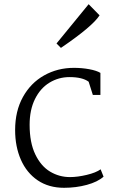

<svg xmlns="http://www.w3.org/2000/svg" viewBox="-20 -884 553 914"><path d="M52 0ZM458 -537V-432H422L402 -495Q372 -517 311 -517Q259 -517 215.5 -490.5Q172 -464 146.5 -412.5Q121 -361 121 -290Q121 -205 148 -149Q175 -93 218.5 -67Q262 -41 313 -41Q349 -41 393 -51.5Q437 -62 459 -78L473 -43Q445 -18 393.5 -4Q342 10 285 10Q212 10 159.5 -25.5Q107 -61 79.5 -123.5Q52 -186 52 -265Q52 -355 89 -422Q126 -489 190 -525Q254 -561 332 -561Q370 -561 405 -554.5Q440 -548 458 -537ZM402 -864 454 -811Q420 -758 270 -656L249 -677Z"/></svg>

Font: Martel UltraLight
Style: Regular
Weight: 250
Designer: Dan Reynolds
Foundry: Dan Reynolds
Version: Version 1.001; ttfautohint (v1.1) -l 5 -r 5 -G 72 -x 0 -D la